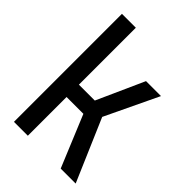

<svg xmlns="http://www.w3.org/2000/svg" viewBox="-208 -790 880 880"><g transform="rotate(45 232.5 -350.0)"><path d="M50 0V-700H140V-331H243L346 -560H443L320 -302L450 0H353L249 -251H140V0Z"/></g></svg>

Font: Tektur SemiCondensed
Style: Regular
Weight: 400
Width: 4
Designer: Adam Jagosz
Foundry: Adam Jagosz
Version: Version 1.005;gftools[0.9.30]